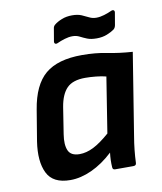

<svg xmlns="http://www.w3.org/2000/svg" viewBox="-79 -742 689 818"><g transform="rotate(-10 265.5 -333.0)"><path d="M160 12Q85 12 60 -39Q35 -90 48 -175L70 -308Q87 -413 141 -458.5Q195 -504 300 -504Q359 -504 408 -494Q457 -484 516 -480L459 -125Q454 -96 451 -67.5Q448 -39 447 -12Q447 0 434 0H355Q344 0 344 -12Q343 -26 343.5 -42Q344 -58 346 -74Q301 -32 253 -10Q205 12 160 12ZM218 -90Q247 -90 278 -105.5Q309 -121 349 -156L387 -396Q368 -401 343 -403.5Q318 -406 297 -406Q243 -406 217.5 -380Q192 -354 183 -300L165 -185Q158 -141 169 -115.5Q180 -90 218 -90ZM375 -563Q350 -563 334 -569.5Q318 -576 304.5 -583Q291 -590 274 -590Q258 -590 240 -584.5Q222 -579 207 -572Q200 -569 196 -572Q192 -575 193 -582L202 -635Q203 -646 211 -652Q223 -662 243 -670Q263 -678 288 -678Q312 -678 328.5 -671Q345 -664 358.5 -657Q372 -650 389 -650Q405 -650 423 -655.5Q441 -661 456 -668Q463 -671 467 -668Q471 -665 470 -658L461 -605Q459 -594 452 -588Q440 -579 420 -571Q400 -563 375 -563Z"/></g></svg>

Font: Sofia Sans
Style: Bold Italic
Weight: 700
Italic angle: -9°
Designer: Botio Nikoltchev, Ani Petrova
Foundry: lettersoup
Version: Version 4.101; ttfautohint (v1.8.4.7-5d5b)